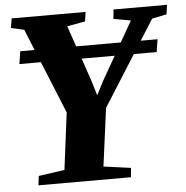

<svg xmlns="http://www.w3.org/2000/svg" viewBox="-53 -794 821 846"><g transform="rotate(-5 358.0 -371.5)"><path d="M83 0 88 -41 203 -57.5 235 -309 80.5 -688 22.5 -701 29.5 -743H356.5L350.5 -701.5L270.5 -687L354 -443.5L375.5 -372.5L407.5 -434.5L552 -688L476 -701.5L480 -743H716.5L711 -701.5L646 -688L409.5 -314L375.5 -57.5L496 -41L492 0ZM662 -595.5 653 -539.5H46L54.5 -595.5Z"/></g></svg>

Font: Merriweather 60pt Black
Style: Italic
Weight: 900
Italic angle: -7.8°
Version: Version 2.101